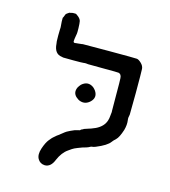

<svg xmlns="http://www.w3.org/2000/svg" viewBox="-104 -706 755 853"><g transform="rotate(15 273.5 -279.0)"><path d="M243 -323Q270 -347 298 -327Q305 -321 310 -314Q328 -287 305 -264Q284 -244 259 -252Q249 -255 238 -265Q220 -283 232 -308Q236 -315 243 -323ZM162 -502Q162 -493 174 -496Q176 -496 185 -497Q194 -498 194 -498Q194 -498 199 -498.5Q204 -499 204.5 -499.5Q205 -500 325 -500Q445 -500 453.5 -499Q462 -498 474 -486.5Q486 -475 487 -461.5Q488 -448 488 -350L487 -251Q483 -236 485 -225Q488 -204 481 -179Q469 -142 457 -131Q445 -120 441 -114Q427 -94 378 -74Q368 -70 363 -70Q358 -70 353.5 -67Q349 -64 340 -61Q331 -58 328.5 -57.5Q326 -57 321.5 -55.5Q317 -54 301.5 -48Q286 -42 278 -36.5Q270 -31 263 -26Q238 -9 222 28Q208 64 180 64Q158 63 147.5 44.5Q137 26 147 -4Q157 -34 169.5 -49Q182 -64 183.5 -64.5Q185 -65 191 -71Q197 -77 198.5 -77.5Q200 -78 203 -80.5Q206 -83 208.5 -84.5Q211 -86 212 -87.5Q213 -89 219 -93Q225 -97 228.5 -100.5Q232 -104 251.5 -113.5Q271 -123 281.5 -124.5Q292 -126 293 -128.5Q294 -131 300 -133Q306 -135 305 -136Q304 -136 311.5 -138.5Q319 -141 325 -143Q331 -145 337.5 -147Q344 -149 357 -155Q392 -172 401 -202Q404 -211 405 -224.5Q406 -238 406.5 -238.5Q407 -239 407 -242Q407 -245 406.5 -245Q406 -245 406 -316.5Q406 -388 405 -397Q404 -415 391 -418Q387 -419 319.5 -419Q252 -419 250 -419.5Q248 -420 241.5 -420.5Q235 -421 230 -420Q225 -419 182 -419Q139 -419 135.5 -419.5Q132 -420 129 -421Q94 -425 91 -471Q90 -479 89.5 -482Q89 -485 89 -508.5Q89 -532 89.5 -535Q90 -538 90 -546L88 -573V-589L89 -592Q90 -591 91 -595Q92 -599 94 -602.5Q96 -606 96 -607.5Q96 -609 104 -614.5Q112 -620 112.5 -619.5Q113 -619 115 -619.5Q117 -620 119.5 -620.5Q122 -621 122.5 -621.5Q123 -622 128.5 -622Q134 -622 138 -622Q142 -622 152.5 -613Q163 -604 165 -594.5Q167 -585 167.5 -563Q168 -541 167 -537Q166 -533 165 -525.5Q164 -518 163 -513Q162 -508 162 -502Z"/></g></svg>

Font: TT2020 Style E
Style: Regular
Weight: 400
Version: Version 00.2